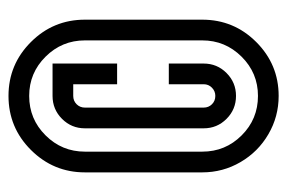

<svg xmlns="http://www.w3.org/2000/svg" viewBox="-132 -726 676 452"><g transform="rotate(-90 206.0 -500.0)"><path d="M75 -361.9Q75 -307.4 113.3 -269.1Q151.6 -230.7 206.2 -230.7Q260.3 -230.7 298.6 -269.3Q336.9 -307.8 336.9 -361.9V-638.1Q336.9 -692.2 298.6 -730.7Q260.3 -769.3 206.2 -769.3Q151.6 -769.3 113.3 -730.7Q75 -692.2 75 -638.1ZM385.7 -361.9Q385.7 -287.4 333 -234.7Q280.3 -182 206.2 -182Q157.4 -182 116 -206.2Q74.6 -230.3 50.4 -271.8Q26.2 -313.2 26.2 -361.9V-638.1Q26.2 -712.2 78.9 -765.1Q131.6 -818 206.2 -818Q280.3 -818 333 -765.3Q385.7 -712.6 385.7 -638.1ZM206.2 -665.6Q194.5 -665.6 186.6 -657.6Q178.7 -649.7 178.7 -638.1V-358.6Q178.7 -346.9 186.6 -339Q194.5 -331.1 206.2 -331.1Q217.4 -331.1 225.5 -339Q233.7 -346.9 233.7 -358.6V-440.6H282.4V-358.6Q282.4 -326.9 260.1 -304.7Q237.8 -282.4 206.2 -282.4Q174.5 -282.4 152.2 -304.7Q129.9 -326.9 129.9 -358.6V-638.1Q129.9 -669.7 152.2 -692Q174.5 -714.3 206.2 -714.3H282.4V-562.3H233.7V-665.6Z"/></g></svg>

Font: Marapfhont
Style: Book
Weight: 400
Version: Version 0.15